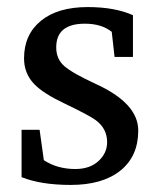

<svg xmlns="http://www.w3.org/2000/svg" viewBox="-20 -514 449 543"><path d="M371 -145Q371 -72 320.5 -31.5Q270 9 180 9Q96 9 41 -13V-147H92L104 -61Q142 -36 193 -36Q234 -36 258.5 -58.5Q283 -81 283 -112Q283 -150 251 -174Q234 -187 161 -222Q102 -250 77 -276Q48 -306 48 -349Q48 -416 95.5 -455Q143 -494 228 -494Q305 -494 356 -471V-353H304L296 -424Q267 -447 220 -447Q139 -447 139 -380Q139 -347 162 -327Q185 -307 250 -277Q371 -222 371 -145Z"/></svg>

Font: Apparatus SIL
Style: Regular
Weight: 400
Version: Version 1.0